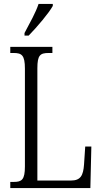

<svg xmlns="http://www.w3.org/2000/svg" viewBox="-20 -951 515 971"><path d="M104 -784V-771H125C169 -816 228 -886 247 -921V-931H175C160 -886 133 -839 104 -784ZM32 0H437L442 -210H411L405 -119C401 -64 388 -38 339 -38H169V-606C169 -672 183 -683 226 -683H245V-714H32V-683H49C90 -683 106 -672 106 -604V-109C106 -42 90 -31 50 -31H32Z"/></svg>

Font: Noto Serif Armenian ExtraCondensed Light
Style: Regular
Weight: 300
Width: 2
Designer: Monotype Design Team
Foundry: Monotype Imaging Inc.
Version: Version 2.008